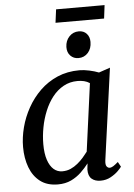

<svg xmlns="http://www.w3.org/2000/svg" viewBox="-60 -937 693 992"><g transform="rotate(-5 286.5 -441.0)"><path d="M454.5 -93Q451.5 -69.5 458.2 -61Q465 -52.5 473.5 -52.5Q482.5 -52.5 492.8 -59Q503 -65.5 518 -78.5L532 -53Q528 -46.5 512.8 -31.2Q497.5 -16 474 -3Q450.5 10 421 10Q392.5 10 375 -5Q357.5 -20 358 -54L361.5 -85Q344 -62 321.2 -40.2Q298.5 -18.5 268.8 -4.2Q239 10 200 10Q144.5 10 108.5 -17.5Q72.5 -45 54.8 -92.2Q37 -139.5 37 -198Q37 -247.5 50.5 -299.5Q64 -351.5 90.8 -399.5Q117.5 -447.5 156.5 -485.5Q195.5 -523.5 247 -545.8Q298.5 -568 361.5 -568Q384.5 -568 412.2 -562Q440 -556 461.5 -547.5L520 -567.5ZM410 -497Q396.5 -506 380.5 -509.8Q364.5 -513.5 347 -513.5Q306.5 -513.5 273.8 -495.2Q241 -477 216.5 -445.8Q192 -414.5 175.5 -374.2Q159 -334 150.8 -290.2Q142.5 -246.5 142.5 -203.5Q142.5 -155 153.5 -122Q164.5 -89 183.8 -72.2Q203 -55.5 228.5 -55.5Q252 -55.5 271.8 -64.2Q291.5 -73 308.2 -86.8Q325 -100.5 338.5 -116Q352 -131.5 362.5 -145.5ZM362.5 -631Q337.5 -631 321 -648Q304.5 -665 305 -693.5Q306 -726 326 -747.2Q346 -768.5 375.5 -768.5Q401 -768.5 416.2 -752Q431.5 -735.5 431.5 -709Q431.5 -674.5 412 -652.8Q392.5 -631 362.5 -631ZM269 -892H520.5L512 -823H260Z"/></g></svg>

Font: Merriweather Light 18pt
Style: Italic
Weight: 400
Italic angle: -7.8°
Version: Version 2.101